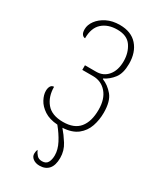

<svg xmlns="http://www.w3.org/2000/svg" viewBox="-192 -613 760 901"><g transform="rotate(30 187.5 -162.5)"><path d="M182 218Q161 218 147 207.5Q133 197 133 181Q133 168 138 158Q144 172 154 183Q164 194 182 194Q204 194 212.5 178.5Q221 163 221 140Q221 109 203.5 75.5Q186 42 159 9Q115 6 87 -12.5Q59 -31 46 -55.5Q33 -80 33 -101Q33 -117 39 -127Q45 -137 57 -137Q57 -84 85.5 -49.5Q114 -15 175 -15Q235 -15 263.5 -49.5Q292 -84 292 -148Q292 -206 263.5 -239Q235 -272 190 -272H132V-297H193Q232 -297 256 -326Q280 -355 280 -404Q280 -450 257 -484Q234 -518 181 -518Q130 -518 99.5 -490.5Q69 -463 69 -407Q60 -407 53 -415.5Q46 -424 46 -443Q46 -467 63 -490Q80 -513 110 -528Q140 -543 180 -543Q242 -543 275 -505.5Q308 -468 308 -406Q308 -355 287 -327.5Q266 -300 237 -286V-283Q270 -270 295 -240Q320 -210 320 -148Q320 -109 308 -74Q296 -39 267 -16Q238 7 187 10Q208 34 228.5 66.5Q249 99 249 138Q249 178 231.5 198Q214 218 182 218Z"/></g></svg>

Font: Noto Serif Condensed Thin
Style: Regular
Weight: 100
Width: 3
Designer: Monotype Design Team
Foundry: Monotype Imaging Inc.
Version: Version 2.013; ttfautohint (v1.8.4.7-5d5b)